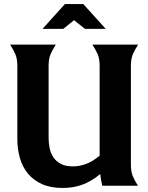

<svg xmlns="http://www.w3.org/2000/svg" viewBox="-20 -921 734 952"><path d="M221 -236Q221 -212 226 -187Q231 -162 244 -142Q257 -122 280.5 -109Q304 -96 341 -96Q374 -96 406.5 -108Q439 -120 474 -149V-594Q474 -629 464.5 -651.5Q455 -674 438 -700H665Q648 -674 638.5 -651.5Q629 -629 629 -594V-106Q629 -71 638 -48.5Q647 -26 664 0H487Q480 -30 477 -58Q432 -21 387.5 -5Q343 11 291 11Q230 11 187.5 -8.5Q145 -28 118 -61Q91 -94 78.5 -138Q66 -182 66 -231V-594Q66 -629 56.5 -651.5Q47 -674 30 -700H257Q240 -674 230.5 -651.5Q221 -629 221 -594ZM302 -901H393L504 -778H401L347 -821L294 -778H191Z"/></svg>

Font: LT Museum
Style: Bold
Weight: 700
Designer: Daniel Lyons
Foundry: LyonsType
Version: Version 1.010